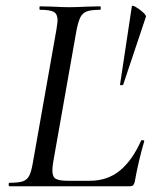

<svg xmlns="http://www.w3.org/2000/svg" viewBox="-20 -647 539 667"><path d="M13 -12Q44 -12 59 -17Q74 -22 81.5 -36.5Q89 -51 94 -81L176 -544Q180 -570 180 -576Q180 -598 167 -605.5Q154 -613 119 -613Q117 -613 117 -619Q117 -625 119 -625L162 -624Q198 -622 221 -622Q244 -622 284 -624L328 -625Q330 -625 330 -619Q330 -613 328 -613Q297 -613 282 -607.5Q267 -602 259.5 -587.5Q252 -573 246 -543L165 -85Q162 -67 162 -54Q162 -33 173.5 -26Q185 -19 215 -19H292Q353 -19 396 -54Q439 -89 470 -158Q471 -161 476.5 -160Q482 -159 481 -156Q461 -88 448 -15Q446 -7 442.5 -3.5Q439 0 432 0H13Q10 0 10 -6Q10 -12 13 -12ZM438 -625Q439 -630 452 -622.5Q465 -615 476.5 -604.5Q488 -594 487 -589L408 -353Q407 -351 402 -351Q397 -351 397 -353Z"/></svg>

Font: CormorantInfant-MediumItalic
Style: Italic
Weight: 500
Italic angle: -10°
Designer: Christian Thalmann (Catharsis Fonts)
Foundry: Catharsis Fonts
Version: Version 3.303